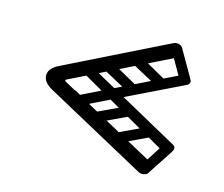

<svg xmlns="http://www.w3.org/2000/svg" viewBox="-73 -610 745 640"><g transform="rotate(15 300.0 -290.5)"><path d="M475 -469 140 -304Q133 -300 140 -296L477 -112Q489 -103 489 -90Q489 -80 482 -72.5Q475 -65 464 -65Q458 -65 452 -68L102 -259Q70 -277 70.5 -301Q71 -325 104 -341L452 -513Q458 -516 464 -516Q475 -516 482 -509Q489 -502 489 -491Q489 -476 475 -469ZM530 -393Q514 -384 505 -399L454 -488Q445 -501 462 -510Q476 -519 486 -503L536 -416Q544 -401 530 -393ZM192 -244Q188 -252 190.5 -258.5Q193 -265 200 -268L516 -422Q531 -429 538 -412Q543 -405 540.5 -399Q538 -393 531 -390L214 -236Q200 -229 192 -244ZM536 -184Q549 -176 541 -161L486 -77Q476 -60 462 -71Q445 -82 455 -94L510 -180Q515 -185 521.5 -187Q528 -189 536 -184ZM191 -359Q200 -374 213 -366L537 -187Q552 -179 543 -165Q535 -149 520 -156L198 -335Q191 -339 188.5 -345Q186 -351 191 -359ZM377 -322Q372 -314 365.5 -312.5Q359 -311 353 -314L252 -369Q239 -377 246 -392Q255 -408 270 -400L370 -344Q384 -336 377 -322ZM465 -365Q460 -357 453.5 -355.5Q447 -354 441 -357L340 -412Q327 -420 334 -435Q343 -451 358 -443L458 -387Q472 -379 465 -365ZM152 -331Q144 -348 160 -355L458 -501Q473 -508 481 -492Q488 -476 473 -469L175 -323Q159 -316 152 -331ZM194 -245Q186 -261 202 -269L501 -415Q515 -422 523 -405Q530 -390 515 -383L217 -237Q201 -230 194 -245ZM384 -262Q391 -247 376 -240L272 -191Q257 -184 249 -201Q243 -216 257 -223L361 -271Q367 -274 373.5 -272Q380 -270 384 -262ZM469 -213Q476 -198 461 -191L357 -142Q342 -135 334 -152Q328 -167 342 -174L446 -223Q452 -225 458.5 -223Q465 -221 469 -213ZM159 -267Q168 -282 183 -274L470 -108Q485 -100 477 -85Q468 -69 454 -77L166 -243Q150 -252 159 -267ZM207 -351Q216 -365 230 -357L518 -191Q533 -183 525 -168Q516 -153 502 -161L214 -326Q198 -335 207 -351Z"/></g></svg>

Font: Agu Display Uzo
Style: Regular
Weight: 400
Designer: Oluwaseun Badejo
Version: Version 1.103